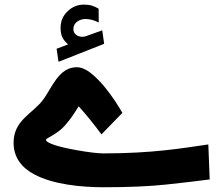

<svg xmlns="http://www.w3.org/2000/svg" viewBox="-20 -808 957 828"><path d="M224.1 -597.7 232.4 -541.5 429.2 -619.1 420.9 -677.2 349.1 -651.4C347.2 -650.9 346.2 -650.4 345.7 -650.4C341.3 -649.9 337.9 -649.4 334.5 -649.4C311.5 -649.4 296.9 -664.1 296.4 -681.2C296.4 -695.8 301.8 -707 313 -714.8C323.7 -722.2 335.4 -726.1 348.1 -726.1C366.7 -726.1 385.7 -721.2 405.8 -710.9L405.3 -770.5C385.7 -781.7 370.1 -788.1 341.3 -788.1C315.4 -788.1 292 -778.8 272 -759.8C251.5 -740.7 241.2 -716.8 241.2 -687.5C241.2 -653.8 252 -634.8 273.9 -616.7ZM425.8 -146.5C400.9 -146.5 357.4 -151.9 312 -160.2C244.1 -171.9 178.2 -189.5 178.2 -205.1C178.2 -212.9 227.5 -228.5 260.7 -267.6C287.1 -297.9 298.3 -316.4 319.3 -349.6C352.5 -313 387.7 -269 417.5 -228.5L507.8 -321.3C501 -333.5 490.2 -350.6 476.1 -372.6C461.9 -394 445.3 -416 426.8 -438.5C408.2 -460.4 388.7 -479.5 368.7 -495.1C348.6 -510.3 329.1 -518.1 310.5 -518.1C231.4 -518.1 202.6 -424.8 163.6 -375C118.7 -316.9 38.6 -288.6 38.6 -192.9C38.6 -128.4 73.7 -84.5 128.4 -55.7C210 -12.2 330.6 -0.5 426.8 -0.5C534.2 -0.5 624.5 -4.4 697.3 -12.2C770 -20 832 -27.3 884.3 -34.2L878.4 -185.1C763.7 -168.5 638.2 -146.5 425.8 -146.5Z"/></svg>

Font: Vazirmatn Black
Style: Regular
Weight: 900
Designer: Saber Rastikerdar
Foundry: Saber Rastikerdar
Version: Version 33.003